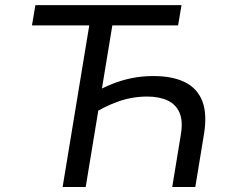

<svg xmlns="http://www.w3.org/2000/svg" viewBox="-20 -748 922 768"><path d="M593.8 -443.8Q669.9 -443.8 719.7 -419.2Q769.5 -394.5 789.3 -343.3Q809.1 -292 795.9 -211.4L761.2 0H668.9L703.6 -210.9Q712.4 -264.6 697.8 -297.9Q683.1 -331.1 649.7 -346.4Q616.2 -361.8 569.3 -361.8Q507.8 -361.8 451.2 -341.3Q394.5 -320.8 342.8 -287.1L357.4 -377.9Q391.1 -397 428 -411.9Q464.8 -426.8 506.1 -435.3Q547.4 -443.8 593.8 -443.8ZM432.1 -663.1 322.8 0H230.5L339.8 -663.1ZM107.9 -646.5 121.6 -727.5H706.1L692.4 -646.5Z"/></svg>

Font: Inter 16pt
Style: Italic
Weight: 400
Italic angle: -9.3988°
Version: Version 4.001;git-66647c0bb